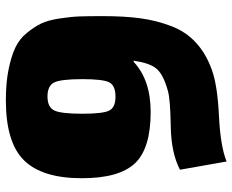

<svg xmlns="http://www.w3.org/2000/svg" viewBox="-89 -692 793 655"><g transform="rotate(90 307.5 -364.5)"><path d="M531 -741 559 -582Q502 -552 410.5 -550.5Q319 -549 291 -541Q232 -525 213 -500Q195 -478 187 -424H191Q253 -482 362 -482Q487 -482 537.5 -428Q588 -374 588 -247Q588 -112 527 -50Q466 12 322 12Q263 12 218 3Q173 -6 143 -20Q113 -34 92 -60Q71 -86 60 -109Q49 -132 43 -171.5Q37 -211 36 -240Q35 -269 35 -318Q35 -393 42.5 -447.5Q50 -502 69 -552Q88 -602 125.5 -636.5Q163 -671 219 -691Q272 -710 375.5 -715Q479 -720 531 -741ZM310 -362Q272 -362 261 -341Q250 -320 250 -249Q250 -175 261.5 -152.5Q273 -130 309 -130Q345 -130 356.5 -152.5Q368 -175 368 -249Q368 -320 357 -341Q346 -362 310 -362Z"/></g></svg>

Font: Exo 2.0 Black
Style: Regular
Weight: 900
Designer: Natanael Gama
Version: Version 1.001;PS 001.001;hotconv 1.0.70;makeotf.lib2.5.58329